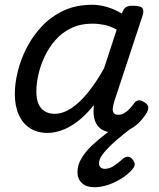

<svg xmlns="http://www.w3.org/2000/svg" viewBox="-20 -539 663 803"><path d="M180 17Q137 17 106 -2.5Q75 -22 58.5 -59Q42 -96 42 -146Q42 -190 54.5 -241Q67 -292 92.5 -341Q118 -390 156.5 -430.5Q195 -471 247 -495Q299 -519 365 -519Q398 -519 430 -509Q462 -499 490 -482L491 -486Q498 -504 507.5 -509.5Q517 -515 535 -515Q567 -515 575 -505.5Q583 -496 577 -476L458 -115Q454 -102 452 -89Q450 -76 455 -67.5Q460 -59 475 -59Q488 -59 500 -66Q512 -73 522.5 -84.5Q533 -96 541 -107Q547 -116 557.5 -119Q568 -122 583 -112Q599 -102 600 -91.5Q601 -81 595 -70Q586 -53 567.5 -32.5Q549 -12 523 2Q497 16 464 16Q433 16 414 7Q395 -2 385.5 -17Q376 -32 373 -51Q370 -70 372 -90Q372 -93 372 -95.5Q372 -98 373 -100Q338 -56 303 -30Q268 -4 236.5 6.5Q205 17 180 17ZM132 -157Q132 -126 140.5 -105.5Q149 -85 166.5 -74Q184 -63 208 -63Q242 -63 277 -85.5Q312 -108 347 -151Q382 -194 415 -253L468 -415Q441 -430 416 -435Q391 -440 366 -440Q316 -440 277 -421Q238 -402 210.5 -370Q183 -338 165.5 -300Q148 -262 140 -224.5Q132 -187 132 -157ZM375 244Q341 244 322.5 226.5Q304 209 304 181Q304 152 320 124.5Q336 97 362.5 71.5Q389 46 422 21Q455 -4 490 -29L556 -30V-24Q525 0 496 23Q467 46 444 68Q421 90 407.5 109Q394 128 394 144Q394 155 400.5 161Q407 167 419 167Q437 167 455 155.5Q473 144 494 125Q502 118 512 116.5Q522 115 532 125Q539 132 542.5 141.5Q546 151 539 162Q524 183 496.5 202Q469 221 437 232.5Q405 244 375 244Z"/></svg>

Font: Playwrite DK Loopet
Style: Regular
Weight: 400
Designer: Veronika Burian, José Scaglione
Foundry: TypeTogether
Version: Version 1.002